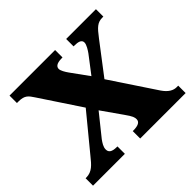

<svg xmlns="http://www.w3.org/2000/svg" viewBox="-166 -915 1117 1117"><g transform="rotate(-45 392.5 -357.0)"><path d="M273 0V-61H269C225 -61 212 -75 212 -97C212 -118 226 -138 238 -155L344 -287L431 -163C461 -121 464 -109 464 -94C464 -72 444 -61 404 -61H399V0H773V-61H760C735 -61 707 -74 680 -114L496 -391L641 -581C681 -634 701 -653 740 -653H749V-714H504V-653H509C540 -653 565 -648 565 -624C565 -606 546 -577 536 -563L455 -457L377 -565C364 -583 350 -607 350 -621C350 -637 361 -653 407 -653H413V-714H38V-653H51C103 -653 115 -633 137 -600L302 -351L121 -131C91 -94 65 -61 17 -61H11V0Z"/></g></svg>

Font: UArctic Serif Black
Style: Regular
Weight: 900
Designer: Customization by Puisto advertising & original work Monotype Design Team
Foundry: Monotype Imaging Inc.
Version: Version 2.004